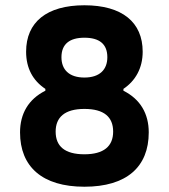

<svg xmlns="http://www.w3.org/2000/svg" viewBox="-20 -699 640 728"><path d="M300 -286C375 -286 409 -255 409 -200C409 -144 373 -114 300 -114C226 -114 191 -144 191 -200C191 -254 225 -286 300 -286ZM56 -197C56 -67 140 9 300 9C460 9 544 -66 544 -197C544 -268 512 -323 448 -355V-362C494 -393 521 -441 521 -503C521 -615 443 -679 300 -679C157 -679 79 -615 79 -503C79 -440 105 -393 152 -362V-355C88 -323 56 -268 56 -197ZM213 -482C213 -532 244 -556 300 -556C357 -556 387 -532 387 -482C387 -435 358 -405 300 -405C242 -405 213 -435 213 -482Z"/></svg>

Font: LT Wave Mono Bold
Style: Regular
Weight: 700
Designer: Daniel Lyons
Version: Version 2.5 (Glyphs App)